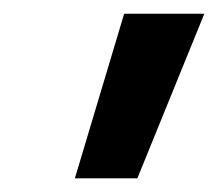

<svg xmlns="http://www.w3.org/2000/svg" viewBox="-20 -775 317 279"><path d="M88.8 -515.9 160.4 -755H276.9L179.6 -515.9Z"/></svg>

Font: DM Sans 9pt
Style: Italic
Weight: 400
Italic angle: -10°
Designer: Colophon Foundry, Jonny Pinhorn
Foundry: Colophon Foundry
Version: Version 4.004